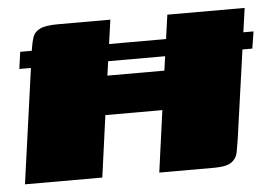

<svg xmlns="http://www.w3.org/2000/svg" viewBox="-40 -512 801 564"><g transform="rotate(-5 360.0 -230.0)"><path d="M12 0 67 -395Q70 -415 75 -429.5Q80 -444 96.5 -452Q113 -460 150 -460H304L281 -297H449L472 -460H700L646 -77Q643 -57 639.5 -39Q636 -21 621 -10.5Q606 0 570 0H408L433 -182H265L240 0ZM32 -389H720L712 -339H25Z"/></g></svg>

Font: Genos Thin Black
Style: Italic
Weight: 900
Italic angle: -8°
Version: Version 1.010